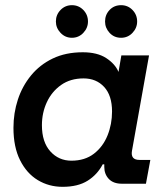

<svg xmlns="http://www.w3.org/2000/svg" viewBox="-20 -710 640 742"><path d="M222 12Q169 12 126 -14Q83 -40 57.5 -91Q32 -142 32 -216Q32 -273 49 -325Q66 -377 100 -418.5Q134 -460 184 -484Q234 -508 300 -508Q356 -508 390.5 -485.5Q425 -463 438 -432L449 -496H556L490 -127Q484 -92 519 -92H561L544 0H451Q418 0 400.5 -18.5Q383 -37 383 -65V-75H377Q356 -35 318.5 -11.5Q281 12 222 12ZM256 -89Q308 -89 343 -116Q378 -143 395.5 -186.5Q413 -230 413 -279Q413 -341 382.5 -374Q352 -407 303 -407Q252 -407 216 -381.5Q180 -356 161 -315Q142 -274 142 -226Q142 -161 174.5 -125Q207 -89 256 -89ZM448 -564Q421 -564 403.5 -583Q386 -602 386 -627Q386 -653 403.5 -671.5Q421 -690 448 -690Q474 -690 492 -671.5Q510 -653 510 -627Q510 -602 492 -583Q474 -564 448 -564ZM258 -564Q232 -564 214 -583Q196 -602 196 -627Q196 -653 214 -671.5Q232 -690 258 -690Q284 -690 302 -671.5Q320 -653 320 -627Q320 -602 302 -583Q284 -564 258 -564Z"/></svg>

Font: DM Mono Medium
Style: Italic
Weight: 500
Italic angle: -10°
Designer: Colophon Foundry
Foundry: Colophon Foundry
Version: Version 1.000; ttfautohint (v1.8.2.53-6de2)